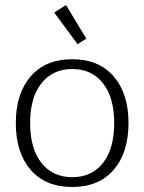

<svg xmlns="http://www.w3.org/2000/svg" viewBox="-20 -734 575 765"><path d="M196 -684 243 -714 324 -580 289 -558ZM43 -244Q43 -361 102 -429.5Q161 -498 268 -498Q374 -498 433 -429.5Q492 -361 492 -244Q492 -126 433 -57.5Q374 11 268 11Q161 11 102 -57.5Q43 -126 43 -244ZM435 -244Q435 -345 390.5 -402Q346 -459 268 -459Q190 -459 145 -402Q100 -345 100 -244Q100 -142 145 -85Q190 -28 268 -28Q346 -28 390.5 -85Q435 -142 435 -244Z"/></svg>

Font: Maitree Light
Style: Regular
Weight: 300
Designer: CadsonDemak Team
Foundry: CadsonDemak
Version: Version 1.001